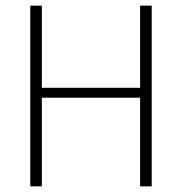

<svg xmlns="http://www.w3.org/2000/svg" viewBox="-20 -659 643 679"><path d="M128 0H87V-639H128ZM516.5 0H475.5V-639H516.5ZM110 -348.5H494V-313.5H110Z"/></svg>

Font: Anek Gurmukhi ExtraLight
Style: Regular
Weight: 250
Designer: Sarang Kulkarni (Gurmukhi), Yesha Goshar (Latin)
Foundry: Ek Type
Version: Version 1.003